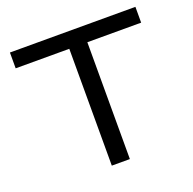

<svg xmlns="http://www.w3.org/2000/svg" viewBox="-125 -832 966 959"><g transform="rotate(-20 358.5 -352.5)"><path d="M310 0V-621H25V-705H692V-621H406V0Z"/></g></svg>

Font: Nunito Sans 7pt SemiExpanded
Style: Regular
Weight: 400
Width: 6
Designer: Vernon Adams
Foundry: Vernon Adams
Version: Version 3.101;gftools[0.9.27]